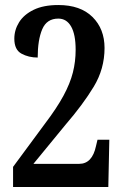

<svg xmlns="http://www.w3.org/2000/svg" viewBox="-20 -744 491 764"><path d="M32 0V-80L159 -252Q206 -314 232.5 -363Q259 -412 270 -455.5Q281 -499 281 -546Q281 -607 263 -638.5Q245 -670 212 -670Q166 -670 148 -627.5Q130 -585 130 -515Q94 -515 65.5 -530.5Q37 -546 37 -590Q37 -625 56 -655.5Q75 -686 114 -705Q153 -724 212 -724Q300 -724 348 -676.5Q396 -629 396 -553Q396 -470 353 -399Q310 -328 241 -248L113 -92H295Q347 -92 362 -163L368 -188H415L411 0Z"/></svg>

Font: Noto Serif Devanagari ExtraCondensed SemiBold
Style: Regular
Weight: 600
Width: 2
Designer: Universal Thirst, Indian Type Foundry and the Monotype Design Team
Foundry: Monotype Imaging Inc.
Version: Version 2.004; ttfautohint (v1.8.4.7-5d5b)